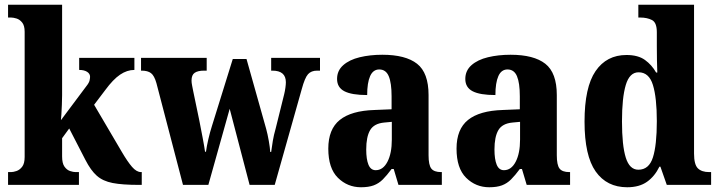

<svg xmlns="http://www.w3.org/2000/svg" viewBox="-20 -780 3034 810"><path d="M14 0V-54H27Q36 -54 49.5 -58.5Q63 -63 73.5 -76.5Q84 -90 84 -118V-646Q84 -672 73.5 -685Q63 -698 49.5 -702Q36 -706 27 -706H14V-760H242V-378Q242 -360 241 -338Q240 -316 239 -297.5Q238 -279 237 -273L344 -416Q356 -431 358 -441Q360 -451 360 -456Q360 -469 347.5 -477Q335 -485 314 -485V-536H547V-485Q516 -485 486.5 -465Q457 -445 424 -400L377 -338L494 -139Q518 -98 537 -76Q556 -54 575 -54H578V0H566Q496 0 455 -8Q414 -16 388.5 -38.5Q363 -61 340 -106L272 -238L242 -197V-120Q242 -91 252 -77Q262 -63 275.5 -58.5Q289 -54 299 -54H313V0Z M640 -429Q631 -461 617 -471.5Q603 -482 578 -482H575V-536H852V-482H841Q815 -482 801.5 -473Q788 -464 788 -440Q788 -431 790.5 -419Q793 -407 795 -396L821 -271Q828 -235 835 -198.5Q842 -162 845 -140H849Q852 -163 859 -193Q866 -223 874 -248L962 -531H1020L1103 -236Q1109 -214 1114 -185.5Q1119 -157 1120 -139H1124Q1127 -162 1131 -186Q1135 -210 1143 -238L1179 -383Q1182 -395 1184 -409.5Q1186 -424 1186 -433Q1186 -482 1129 -482H1124V-536H1330V-482H1318Q1293 -482 1279.5 -467Q1266 -452 1253 -404L1139 0H1033L949 -321L859 0H752Z M1503 10Q1446 10 1405.5 -30Q1365 -70 1365 -153Q1365 -235 1413.5 -274Q1462 -313 1560 -316L1632 -319V-374Q1632 -430 1620 -458.5Q1608 -487 1580 -487Q1554 -487 1541.5 -459Q1529 -431 1529 -379Q1464 -379 1433 -395Q1402 -411 1402 -447Q1402 -482 1428 -505Q1454 -528 1497.5 -538.5Q1541 -549 1593 -549Q1691 -549 1739.5 -511Q1788 -473 1788 -379V-125Q1788 -84 1799.5 -69Q1811 -54 1841 -54H1844V0H1661L1641 -67H1632Q1612 -40 1595 -23Q1578 -6 1556.5 2Q1535 10 1503 10ZM1565 -62Q1596 -62 1614.5 -97.5Q1633 -133 1633 -191V-266L1601 -263Q1558 -259 1541.5 -231Q1525 -203 1525 -149Q1525 -108 1534.5 -85Q1544 -62 1565 -62Z M2044 10Q1987 10 1946.5 -30Q1906 -70 1906 -153Q1906 -235 1954.5 -274Q2003 -313 2101 -316L2173 -319V-374Q2173 -430 2161 -458.5Q2149 -487 2121 -487Q2095 -487 2082.5 -459Q2070 -431 2070 -379Q2005 -379 1974 -395Q1943 -411 1943 -447Q1943 -482 1969 -505Q1995 -528 2038.5 -538.5Q2082 -549 2134 -549Q2232 -549 2280.5 -511Q2329 -473 2329 -379V-125Q2329 -84 2340.5 -69Q2352 -54 2382 -54H2385V0H2202L2182 -67H2173Q2153 -40 2136 -23Q2119 -6 2097.5 2Q2076 10 2044 10ZM2106 -62Q2137 -62 2155.5 -97.5Q2174 -133 2174 -191V-266L2142 -263Q2099 -259 2082.5 -231Q2066 -203 2066 -149Q2066 -108 2075.5 -85Q2085 -62 2106 -62Z M2626 10Q2540 10 2493 -56.5Q2446 -123 2446 -267Q2446 -412 2492.5 -480Q2539 -548 2623 -548Q2672 -548 2701 -527Q2730 -506 2748 -474H2753Q2752 -497 2751.5 -527Q2751 -557 2751 -585V-644Q2751 -685 2730.5 -695.5Q2710 -706 2681 -706H2673V-760H2908V-132Q2908 -86 2924 -70Q2940 -54 2972 -54H2980V0H2793L2766 -77H2762Q2742 -36 2709.5 -13Q2677 10 2626 10ZM2673 -64Q2718 -64 2734.5 -116Q2751 -168 2751 -269Q2751 -368 2734.5 -421.5Q2718 -475 2674 -475Q2636 -475 2620 -421.5Q2604 -368 2604 -268Q2604 -166 2620 -115Q2636 -64 2673 -64Z"/></svg>

Font: Noto Serif Georgian Condensed ExtraBold
Style: Regular
Weight: 800
Width: 3
Designer: Monotype Design Team, Akaki Razmadze
Foundry: Google LLC
Version: Version 2.003; ttfautohint (v1.8.4.7-5d5b)